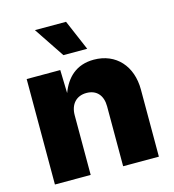

<svg xmlns="http://www.w3.org/2000/svg" viewBox="-113 -866 871 960"><g transform="rotate(-15 322.0 -385.5)"><path d="M237.8 -308.6C237.8 -366.7 271.5 -401.4 322.8 -401.4C375 -401.4 405.8 -367.2 405.8 -310.1V0H590.8V-347.7C590.8 -468.8 516.6 -552.7 401.4 -552.7C310.1 -552.7 257.8 -500 230 -425.8L226.6 -545.9H52.7V0H237.8ZM261.2 -613.8H384.3L316.9 -771.5H155.8Z"/></g></svg>

Font: Raveo ExtraBold
Style: Regular
Weight: 800
Designer: Jakub Foglar, Rasmus Andersson (Inter)
Foundry: Jakubfoglar.com
Version: Version 1.100;Glyphs 3.2.3 (3260)